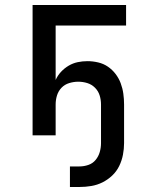

<svg xmlns="http://www.w3.org/2000/svg" viewBox="-20 -540 588 766"><path d="M259 206V124H297Q315 124 332.5 118Q350 112 361.5 98Q373 84 378 66.5Q383 49 383 31V-123Q383 -142 377.5 -159.5Q372 -177 359 -190Q346 -203 328.5 -208.5Q311 -214 292 -214Q274 -214 256 -208.5Q238 -203 225.5 -190Q213 -177 207.5 -159.5Q202 -142 202 -123V0H110V-520H483V-438H202V-221Q210 -239 223.5 -253.5Q237 -268 254 -278Q271 -288 290 -292Q309 -296 329 -296Q350 -296 371.5 -291Q393 -286 410.5 -274Q428 -262 441 -245Q454 -228 461.5 -208Q469 -188 472 -166.5Q475 -145 475 -123V31Q475 54 470.5 77.5Q466 101 455.5 122.5Q445 144 427.5 160.5Q410 177 389 187.5Q368 198 344.5 202Q321 206 297 206Z"/></svg>

Font: Iosevka Semi-Condensed Medium
Style: Regular
Weight: 500
Monospace: yes
Designer: Belleve Invis
Foundry: Belleve Invis
Version: Version 27.3.5